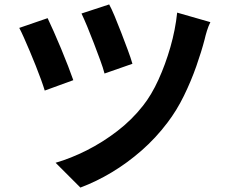

<svg xmlns="http://www.w3.org/2000/svg" viewBox="-20 -799 1040 867"><path d="M473 -779Q483 -761 497.5 -726.5Q512 -692 527.5 -651.5Q543 -611 557 -573.5Q571 -536 578 -511L452 -467Q446 -491 432.5 -527.5Q419 -564 404 -603.5Q389 -643 374 -679Q359 -715 348 -738ZM930 -699Q921 -681 914.5 -660Q908 -639 904 -621Q890 -567 866.5 -500Q843 -433 810.5 -366.5Q778 -300 736 -245Q684 -176 619.5 -119.5Q555 -63 485 -21Q415 21 343 48L231 -64Q300 -84 371.5 -120Q443 -156 509.5 -207Q576 -258 626 -322Q664 -370 695.5 -439Q727 -508 749.5 -586.5Q772 -665 780 -742ZM195 -717Q206 -694 222.5 -657Q239 -620 256 -579Q273 -538 287.5 -500.5Q302 -463 311 -437L182 -390Q176 -410 165.5 -439Q155 -468 141.5 -502Q128 -536 114 -569Q100 -602 88 -629Q76 -656 67 -673Z"/></svg>

Font: Farlight84_Sys_V01
Style: Bold
Weight: 700
Designer: Monotype Design Team, Nadine Chahine and Nizar Qandah
Foundry: Monotype Imaging Inc.
Version: Version 2.004;October 31, 2024;FontCreator 14.0.0.2814 64-bi